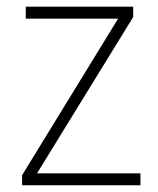

<svg xmlns="http://www.w3.org/2000/svg" viewBox="-20 -548 466 568"><path d="M395.5 -35.2V0H57.6V-35.2ZM374 -497.6 67.9 0H45.4V-29.8L351.1 -528.3H374ZM357.4 -528.3V-492.7H56.2V-528.3Z"/></svg>

Font: Roboto Condensed ExtraLight
Style: Regular
Weight: 250
Designer: Christian Robertson
Foundry: Google
Version: Version 3.008; 2023